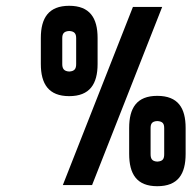

<svg xmlns="http://www.w3.org/2000/svg" viewBox="-20 -639 661 663"><path d="M219 -619C148 -619 121 -577 121 -508V-418C121 -349 148 -307 219 -307C290 -307 317 -349 317 -418V-508C317 -577 290 -619 219 -619ZM439 -615 197 0H298L540 -615ZM243 -418C243 -402 238 -393 219 -392C200 -393 195 -403 195 -418V-507C195 -522 200 -531 219 -532C238 -531 243 -522 243 -507ZM523 -308C452 -308 426 -266 426 -197V-108C426 -38 452 4 523 4C595 4 621 -38 621 -108V-197C621 -266 595 -308 523 -308ZM547 -107C547 -91 543 -82 523 -81C504 -82 500 -92 500 -107V-196C500 -211 504 -220 523 -221C543 -220 547 -211 547 -196Z"/></svg>

Font: Modon Arabic
Style: Bold
Weight: 700
Designer: Ahmedzaza
Foundry: Ahmedzaza
Version: Version 2.010